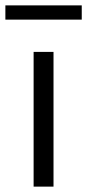

<svg xmlns="http://www.w3.org/2000/svg" viewBox="-62 -694 324 714"><path d="M63 0V-501H137V0ZM-42 -621V-674H242V-621Z"/></svg>

Font: Red Hat Display Variable
Style: Regular
Weight: 400
Designer: Pentagram, MCKL
Foundry: Pentagram, MCKL
Version: Version 1.021